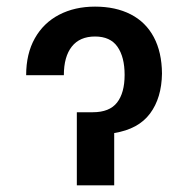

<svg xmlns="http://www.w3.org/2000/svg" viewBox="-20 -557 565 577"><path d="M265.6 -537.1Q327.6 -537.1 372.8 -513.9Q418 -490.7 442.1 -445.6Q466.3 -400.4 466.8 -335.9Q465.8 -262.7 430.9 -215.8Q396 -168.9 323.2 -157.2V0H210.9V-219.7H258.8Q309.1 -219.7 331.8 -248.8Q354.5 -277.8 354.5 -332Q354.5 -385.7 333 -416.5Q311.5 -447.3 265.6 -447.3Q219.7 -447.3 195.8 -417Q171.9 -386.7 171.9 -331.1H58.6Q58.6 -395.5 84.7 -441.9Q110.8 -488.3 157.7 -512.7Q204.6 -537.1 265.6 -537.1Z"/></svg>

Font: Pretendard Std Medium
Style: Regular
Weight: 500
Designer: Base glyphs from Inter by Rasmus Andersson; Hangeul glyphs from Noto Sans CJK(Source Han Sans) by Jang Soo-young and Kan
Foundry: Kil Hyung-jin
Version: Version 1.309